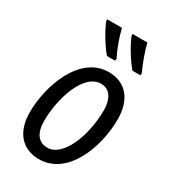

<svg xmlns="http://www.w3.org/2000/svg" viewBox="-191 -862 849 963"><g transform="rotate(30 234.0 -380.5)"><path d="M230 -610H277L279 -622C257 -664 236 -722 225 -770H140L139 -761C155 -718 197 -649 230 -610ZM378 -610H424L425 -622C404 -668 384 -720 372 -770H287L286 -761C303 -717 343 -650 378 -610ZM193 9C357 9 436 -198 436 -361C436 -476 378 -545 280 -545C111 -545 36 -323 36 -173C36 -59 95 9 193 9ZM201 -62C148 -62 120 -101 120 -172C120 -299 174 -475 275 -475C330 -475 353 -425 353 -367C353 -217 290 -62 201 -62Z"/></g></svg>

Font: Noto Sans Display SemiCondensed
Style: Italic
Weight: 400
Width: 4
Italic angle: -12°
Designer: Monotype Design Team
Foundry: Monotype Imaging Inc.
Version: Version 1.900